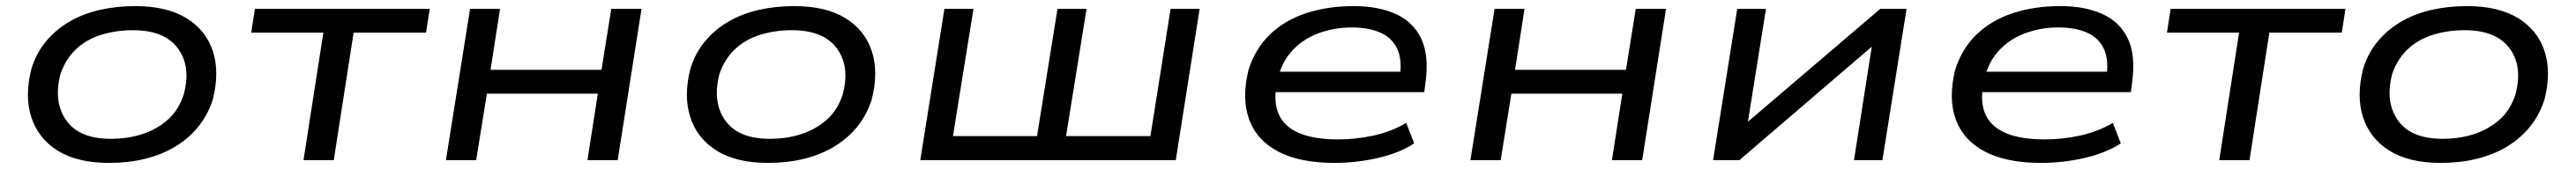

<svg xmlns="http://www.w3.org/2000/svg" viewBox="-20 -525 8427 554"><path d="M337 9Q233 9 169 -31Q105 -71 82.5 -141Q60 -211 83 -300Q99 -352 131.5 -390.5Q164 -429 208 -454.5Q252 -480 306.5 -492.5Q361 -505 422 -505Q526 -505 590 -465.5Q654 -426 676.5 -357Q699 -288 676 -198Q659 -146 627 -107.5Q595 -69 551 -43Q507 -17 453 -4Q399 9 337 9ZM342 -70Q400 -70 447.5 -86Q495 -102 530 -133.5Q565 -165 581 -215Q606 -307 562 -366.5Q518 -426 415 -426Q360 -426 311.5 -411Q263 -396 229 -364Q195 -332 178 -283Q154 -190 197 -130Q240 -70 342 -70Z M973 0 1038 -418H802L814 -496H1386L1374 -418H1137L1072 0Z M1439 0 1518 -496H1616L1585 -296H1948L1980 -496H2079L2001 0H1902L1936 -218H1573L1538 0Z M2493 9Q2389 9 2325 -31Q2261 -71 2238.5 -141Q2216 -211 2239 -300Q2255 -352 2287.5 -390.5Q2320 -429 2364 -454.5Q2408 -480 2462.5 -492.5Q2517 -505 2578 -505Q2682 -505 2746 -465.5Q2810 -426 2832.5 -357Q2855 -288 2832 -198Q2815 -146 2783 -107.5Q2751 -69 2707 -43Q2663 -17 2609 -4Q2555 9 2493 9ZM2498 -70Q2556 -70 2603.5 -86Q2651 -102 2686 -133.5Q2721 -165 2737 -215Q2762 -307 2718 -366.5Q2674 -426 2571 -426Q2516 -426 2467.5 -411Q2419 -396 2385 -364Q2351 -332 2334 -283Q2310 -190 2353 -130Q2396 -70 2498 -70Z M2991 0 3070 -496H3165L3098 -79H3373L3440 -496H3535L3468 -79H3744L3810 -496H3905L3827 0Z M4346 9Q4233 9 4162.5 -28Q4092 -65 4067 -133.5Q4042 -202 4065 -296Q4087 -366 4135.5 -412.5Q4184 -459 4254 -482Q4324 -505 4409 -505Q4490 -505 4547 -479Q4604 -453 4630 -398.5Q4656 -344 4644 -255L4640 -223H4128L4139 -290H4588L4559 -267Q4569 -327 4552 -364Q4535 -401 4496.5 -418Q4458 -435 4402 -435Q4344 -435 4291.5 -415Q4239 -395 4204 -354.5Q4169 -314 4157 -251V-249Q4146 -188 4165 -148Q4184 -108 4232.5 -88Q4281 -68 4358 -68Q4416 -68 4473.5 -80.5Q4531 -93 4581 -122L4607 -55Q4558 -23 4487.5 -7Q4417 9 4346 9Z M4791 0 4870 -496H4968L4937 -296H5300L5332 -496H5431L5353 0H5254L5288 -218H4925L4890 0Z M5585 0 5664 -496H5758L5698 -120H5692L6132 -496H6218L6139 0H6046L6105 -377H6110L5671 0Z M6658 9Q6545 9 6474.5 -28Q6404 -65 6379 -133.5Q6354 -202 6377 -296Q6399 -366 6447.5 -412.5Q6496 -459 6566 -482Q6636 -505 6721 -505Q6802 -505 6859 -479Q6916 -453 6942 -398.5Q6968 -344 6956 -255L6952 -223H6440L6451 -290H6900L6871 -267Q6881 -327 6864 -364Q6847 -401 6808.5 -418Q6770 -435 6714 -435Q6656 -435 6603.5 -415Q6551 -395 6516 -354.5Q6481 -314 6469 -251V-249Q6458 -188 6477 -148Q6496 -108 6544.5 -88Q6593 -68 6670 -68Q6728 -68 6785.5 -80.5Q6843 -93 6893 -122L6919 -55Q6870 -23 6799.5 -7Q6729 9 6658 9Z M7241 0 7306 -418H7070L7082 -496H7654L7642 -418H7405L7340 0Z M7966 9Q7862 9 7798 -31Q7734 -71 7711.5 -141Q7689 -211 7712 -300Q7728 -352 7760.5 -390.5Q7793 -429 7837 -454.5Q7881 -480 7935.5 -492.5Q7990 -505 8051 -505Q8155 -505 8219 -465.5Q8283 -426 8305.5 -357Q8328 -288 8305 -198Q8288 -146 8256 -107.5Q8224 -69 8180 -43Q8136 -17 8082 -4Q8028 9 7966 9ZM7971 -70Q8029 -70 8076.5 -86Q8124 -102 8159 -133.5Q8194 -165 8210 -215Q8235 -307 8191 -366.5Q8147 -426 8044 -426Q7989 -426 7940.5 -411Q7892 -396 7858 -364Q7824 -332 7807 -283Q7783 -190 7826 -130Q7869 -70 7971 -70Z"/></svg>

Font: Nunito Sans 7pt Expanded
Style: Italic
Weight: 400
Width: 7
Italic angle: -9°
Designer: Vernon Adams
Foundry: Vernon Adams
Version: Version 3.101;gftools[0.9.27]